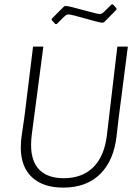

<svg xmlns="http://www.w3.org/2000/svg" viewBox="-20 -852 630 877"><path d="M496 -832 512 -814V-808L456 -751L448 -748Q429 -750 367.5 -768Q306 -786 292 -786Q288 -786 284 -784Q280 -782 275 -777.5Q270 -773 265.5 -768.5Q261 -764 253 -756Q245 -748 239 -742H233L216 -760V-766L273 -823L280 -825Q300 -823 362 -805.5Q424 -788 436 -788Q442 -788 448 -792Q454 -796 468.5 -811Q483 -826 490 -832ZM564 -639 522 -313 513 -235Q501 -120 438 -57.5Q375 5 269 5Q177 5 126 -42.5Q75 -90 75 -178Q75 -207 79 -232L92 -322L131 -639H178L125 -236Q122 -212 122 -189Q122 -115 160 -76.5Q198 -38 271 -38Q355 -38 405.5 -87.5Q456 -137 468 -232L516 -639Z"/></svg>

Font: Alegreya Sans Light
Style: Italic
Weight: 300
Italic angle: -7°
Designer: Juan Pablo del Peral
Foundry: Huerta Tipografica
Version: Version 2.007